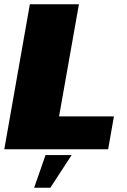

<svg xmlns="http://www.w3.org/2000/svg" viewBox="-57 -695 590 894"><path d="M82 -675H310.5L218 -153H473.5L446.5 0H-37ZM155 27H276.5L177.5 179H102Z"/></svg>

Font: Rudi
Style: Regular
Weight: 400
Italic angle: -10°
Designer: Tyler Finck
Foundry: Etcetera Type Company
Version: Version 1.111; ttfautohint (v1.8.4)